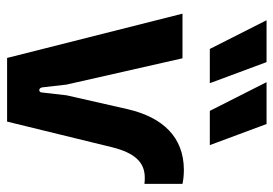

<svg xmlns="http://www.w3.org/2000/svg" viewBox="-138 -652 790 555"><g transform="rotate(90 257.5 -375.0)"><path d="M148 0H332L406 -303C422 -367 448 -398 494 -398C499 -398 506 -398 512 -397V-507C498 -510 484 -511 470 -511C378 -510 320 -452 296 -348L256 -172L248 -102C248 -96 245 -93 241 -93C237 -93 234 -96 233 -102L225 -172L149 -507H20ZM221 -586 160 -750H39L122 -586ZM400 -586 339 -750H218L301 -586Z"/></g></svg>

Font: Finlandica SemiBold
Style: Regular
Weight: 600
Designer: Niklas Ekholm, Juho Hiilivirta, Jaakko Suomalainen
Foundry: Helsinki Type Studio
Version: Version 2.000;Glyphs 3.2 (3202)